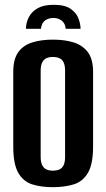

<svg xmlns="http://www.w3.org/2000/svg" viewBox="-20 -764 441 796"><path d="M202.3 -744.1Q249.3 -744.1 273 -727.2Q296.8 -710.3 305.3 -687.4Q313.8 -664.5 314.1 -644.7H252.2Q250.6 -667.2 235.8 -678.4Q221.1 -689.6 201.6 -689.6Q181.5 -689.6 166.7 -678.9Q152 -668.2 150 -644.7H87.4Q88 -670.6 99.7 -693.2Q111.5 -715.8 136.4 -730Q161.4 -744.1 202.3 -744.1ZM198.9 12Q150.4 12 113.4 0.3Q76.4 -11.5 55.7 -47.6Q35 -83.8 35 -156.1V-466.3Q35 -518.8 55.7 -547.7Q76.4 -576.5 113.7 -588.1Q151 -599.7 199.5 -599.7Q248.4 -599.7 285.7 -588Q323 -576.2 344.5 -547.4Q365.9 -518.5 365.9 -466.3V-156.8Q365.9 -83.5 344.5 -47.3Q323 -11.1 285.6 0.4Q248.1 12 198.9 12ZM199.2 -56.5Q214.1 -56.5 225.7 -61.2Q237.2 -66 243.5 -78.6Q249.8 -91.1 249.8 -113.5V-470.8Q249.8 -493.1 243.5 -505.7Q237.2 -518.3 225.5 -523Q213.8 -527.8 199.2 -527.8Q184.3 -527.8 173.1 -523Q162 -518.3 155.3 -505.7Q148.6 -493.1 148.6 -470.8V-113.5Q148.6 -91.1 155.3 -78.6Q162 -66 173.1 -61.2Q184.3 -56.5 199.2 -56.5Z"/></svg>

Font: Alumni Sans Thin
Style: Regular
Weight: 100
Designer: Robert E. Leuschke
Foundry: Robert E. Leuschke
Version: Version 1.018